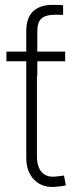

<svg xmlns="http://www.w3.org/2000/svg" viewBox="-20 -749 305 774"><path d="M85.9 -541H128.9V-119.6Q128.9 -74.2 150.1 -53Q171.4 -31.7 211.4 -38.1Q217.8 -38.6 224.4 -39.6Q231 -40.5 237.8 -41.5L245.6 -2Q238.3 0 229.2 1.5Q220.2 2.9 210.9 3.4Q153.8 10.7 119.9 -22.2Q85.9 -55.2 85.9 -112.3ZM242.7 -541V-502H5.9V-541ZM85.9 -441.9V-623.5Q85.9 -677.2 113.5 -703.4Q141.1 -729.5 193.8 -729.5Q204.1 -729.5 215.1 -729Q226.1 -728.5 234.4 -728V-689Q225.6 -689.5 216.1 -689.5Q206.5 -689.5 200.2 -689.5Q163.6 -689.5 147 -674.1Q130.4 -658.7 130.4 -623.5V-441.9Z"/></svg>

Font: Inter 17pt ExtraLight
Style: Regular
Weight: 250
Version: Version 4.001;git-66647c0bb